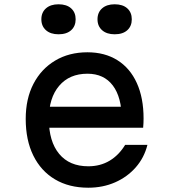

<svg xmlns="http://www.w3.org/2000/svg" viewBox="-20 -860 790 896"><path d="M185 -362H585L548 -305Q548 -406 506.5 -461Q465 -516 388 -516Q304 -516 256 -459.5Q208 -403 208 -305Q208 -200 256 -142Q304 -84 392 -84Q448 -84 491.5 -110Q535 -136 564 -184H668Q653 -124 613.5 -79Q574 -34 517 -9Q460 16 392 16Q302 16 236.5 -23Q171 -62 135.5 -134Q100 -206 100 -305Q100 -399 136 -468.5Q172 -538 237 -577Q302 -616 388 -616Q469 -616 528 -579Q587 -542 618.5 -472.5Q650 -403 650 -307Q650 -296 649.5 -285.5Q649 -275 648 -264H185ZM253 -700Q216 -700 194.5 -719Q173 -738 173 -770Q173 -802 194.5 -821Q216 -840 253 -840Q291 -840 312 -821Q333 -802 333 -770Q333 -738 312 -719Q291 -700 253 -700ZM515 -700Q478 -700 456.5 -719Q435 -738 435 -770Q435 -802 456.5 -821Q478 -840 515 -840Q553 -840 574 -821Q595 -802 595 -770Q595 -738 574 -719Q553 -700 515 -700Z"/></svg>

Font: Martian Mono SemiExpanded
Style: Regular
Weight: 400
Width: 6
Monospace: yes
Designer: Roman Shamin
Foundry: Evil Martians
Version: Version 1.000